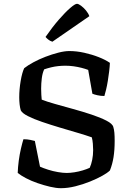

<svg xmlns="http://www.w3.org/2000/svg" viewBox="-20 -988 686 1008"><path d="M300 0Q275 0 243 -7.5Q211 -15 177.5 -26.5Q144 -38 116.5 -52.5Q89 -67 73 -80Q74 -111 78.5 -144.5Q83 -178 90 -208Q97 -238 103 -257Q123 -257 139.5 -253.5Q156 -250 163 -248L190 -113Q208 -105 233 -97Q258 -89 284.5 -84.5Q311 -80 330 -80Q348 -80 370.5 -83.5Q393 -87 414.5 -93.5Q436 -100 451 -107Q459 -124 464 -148.5Q469 -173 469 -200Q469 -215 467.5 -233.5Q466 -252 462 -267Q431 -278 386.5 -291Q342 -304 293.5 -318.5Q245 -333 201 -348Q157 -363 126.5 -378.5Q96 -394 89 -409Q85 -422 83 -440Q81 -458 81 -477Q81 -519 88.5 -563Q96 -607 107 -630Q126 -645 155.5 -661Q185 -677 219 -690Q253 -703 286 -711.5Q319 -720 344 -720Q382 -720 422.5 -711Q463 -702 498.5 -688Q534 -674 557 -658Q556 -637 553 -612.5Q550 -588 546 -563Q542 -538 537 -517.5Q532 -497 528 -484Q509 -484 491.5 -488Q474 -492 465 -496L443 -621Q427 -627 407.5 -632Q388 -637 366.5 -640Q345 -643 323 -643Q305 -643 286 -641Q267 -639 248.5 -634.5Q230 -630 212 -624Q203 -605 199.5 -577.5Q196 -550 196 -522Q196 -504 197 -490Q198 -476 199 -465Q224 -455 268 -442.5Q312 -430 363 -416Q414 -402 460.5 -386.5Q507 -371 539 -354.5Q571 -338 575 -321Q579 -308 580.5 -291Q582 -274 582 -248Q582 -200 576 -162.5Q570 -125 557 -93Q545 -81 517.5 -65.5Q490 -50 453 -35Q416 -20 376 -10Q336 0 300 0ZM255 -769Q242 -773 232.5 -781Q223 -789 219 -794Q255 -846 289 -885Q323 -924 348.5 -946Q374 -968 384 -968Q392 -968 405.5 -958Q419 -948 431.5 -933Q444 -918 449 -903Z"/></svg>

Font: Texturina 12pt Medium
Style: Regular
Weight: 500
Designer: Guillermo Torres Carreño
Foundry: Omnibus-Type
Version: Version 1.002